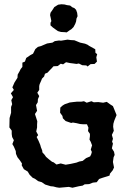

<svg xmlns="http://www.w3.org/2000/svg" viewBox="-20 -868 592 901"><path d="M258 13 245 11 230 7 218 6 192 -2 176 -13 159 -18 144 -29 133 -34 119 -48 110 -63 92 -74 82 -92 83 -101 73 -116 62 -130 55 -146 54 -159 45 -180 38 -192 45 -210 37 -225 35 -239V-255L24 -270L25 -314L32 -339V-366L37 -379L33 -398L41 -412L31 -430L45 -446L38 -458L48 -481L62 -503L63 -518L72 -534L77 -544L85 -554V-574L97 -579L103 -596L122 -609L135 -616L146 -638L158 -648L173 -652L182 -656L201 -664L226 -668L237 -675L257 -678L266 -677L297 -682L312 -680L329 -679L339 -675L356 -668L379 -663L391 -658L398 -653L427 -637L428 -620L436 -614L432 -599L435 -579L424 -568L405 -567L391 -556L385 -561L366 -562L350 -570L339 -568L325 -570L309 -572L290 -576L276 -566L265 -569L251 -558L231 -557L222 -547L215 -540L203 -527L191 -522L187 -509L177 -499L174 -491L166 -473L164 -464V-446L155 -433L164 -417L158 -403L157 -388L149 -375L154 -348L144 -333L155 -299L154 -284V-270L150 -251L159 -234L152 -225L161 -207L169 -188L172 -177L178 -162L179 -153L189 -142L196 -132L210 -120L224 -109L232 -106L245 -96L265 -101L288 -95L312 -99L339 -105L352 -110L368 -113L384 -126L403 -134L408 -144L411 -155L406 -166L412 -186L406 -202L400 -213L402 -229V-240L393 -253L395 -269L388 -285H368L356 -286L339 -290L322 -293L314 -291L288 -300L275 -313L273 -324L262 -339L263 -363L274 -373L284 -379L307 -387L323 -389L342 -391H362L374 -393L387 -386L409 -393L420 -388L441 -389L464 -386L481 -390L496 -379L510 -370L517 -353L527 -328L516 -301L512 -287L511 -273L514 -254L505 -235L510 -217L506 -203L510 -194L505 -172L515 -156L518 -141L513 -130L510 -108L515 -82L509 -69L496 -53L494 -44L459 -33L445 -28L434 -13L416 -11L398 -4L377 -3L368 3L350 6L320 13L303 9ZM293 -716 284 -717 266 -718 252 -722 239 -731 228 -739 217 -749V-761L221 -769L218 -784L215 -797L217 -808L228 -824L235 -835L253 -846L268 -848L283 -847L294 -844L309 -842L319 -834L329 -830L337 -822L342 -808L344 -792L339 -781L337 -767L333 -756L325 -741L315 -731L307 -726Z"/></svg>

Font: Winky Rough Medium
Style: Regular
Weight: 500
Designer: Simon Atzbach
Foundry: typofactur
Version: Version 1.206; ttfautohint (v1.8.4.7-5d5b)